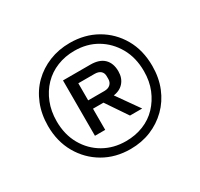

<svg xmlns="http://www.w3.org/2000/svg" viewBox="-112 -878 812 778"><g transform="rotate(-30 294.0 -489.0)"><path d="M294 -241Q224 -241 169 -273Q114 -305 82 -361Q50 -417 50 -489Q50 -544 68.5 -590Q87 -636 120 -668.5Q153 -701 197.5 -719Q242 -737 294 -737Q364 -737 419 -705.5Q474 -674 506 -618.5Q538 -563 538 -489Q538 -434 519.5 -388.5Q501 -343 467.5 -310Q434 -277 390 -259Q346 -241 294 -241ZM294 -278Q338 -278 375.5 -293Q413 -308 440 -336.5Q467 -365 482.5 -403Q498 -441 498 -488Q498 -551 471 -598.5Q444 -646 398.5 -673Q353 -700 294 -700Q251 -700 213.5 -685Q176 -670 148.5 -641.5Q121 -613 105.5 -574Q90 -535 90 -488Q90 -426 117 -378.5Q144 -331 190 -304.5Q236 -278 294 -278ZM195 -360V-619H323Q365 -619 386.5 -598Q408 -577 408 -539Q408 -507 389.5 -486.5Q371 -466 338 -463L333 -464L337 -472L416 -360H359L292 -459H235V-498H319Q337 -498 347 -507.5Q357 -517 357 -532V-545Q357 -561 347 -569.5Q337 -578 319 -578H243V-360Z"/></g></svg>

Font: Hubot Sans
Style: Regular
Weight: 400
Designer: Deni Anggara
Foundry: GitHub, Inc., Subsidiary of Microsoft Corporation
Version: Version 2.000